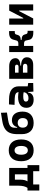

<svg xmlns="http://www.w3.org/2000/svg" viewBox="1617 -2353 868 4142"><g transform="rotate(-90 2051.0 -282.0)"><path d="M194.8 -101.1 62.5 -113.3Q91.3 -150.4 104 -203.6Q116.7 -256.8 116.7 -329.1V-517.6H246.6V-287.6Q246.6 -227.1 234.9 -180.9Q223.1 -134.7 194.8 -101.1ZM11.2 131.8V-93.8H142.6V131.8ZM428.7 131.8V-93.8H560.1V131.8ZM361.3 0V-517.6H498.5V0ZM166.5 -394.5V-517.6H424.3V-394.5ZM560.1 -123V0H11.2V-123Z M878.9 9.8Q767.1 9.8 705.6 -60.5Q644 -130.9 644 -258.8Q644 -387.2 705.6 -457.3Q767.1 -527.3 878.9 -527.3Q990.8 -527.3 1052.3 -457.3Q1113.8 -387.2 1113.8 -258.8Q1113.8 -130.9 1052.3 -60.5Q990.8 9.8 878.9 9.8ZM879.2 -115.7Q924.3 -115.7 949 -153.1Q973.6 -190.5 973.6 -258.9Q973.6 -327.6 949 -364.7Q924.3 -401.9 878.9 -401.9Q834 -401.9 809.1 -364.7Q784.2 -327.5 784.2 -258.8Q784.2 -190.4 809.1 -153.1Q834 -115.7 879.2 -115.7Z M1468.8 9.8Q1352.5 9.8 1290.3 -57.4Q1228 -124.5 1228 -247.1V-343.8Q1228 -441.4 1256.6 -506.8Q1285.2 -572.3 1345.5 -610.6Q1405.8 -648.9 1500.5 -665L1689 -695.8L1693.8 -566.4L1527.3 -539.6Q1466.3 -529.3 1430.9 -512.5Q1395.5 -495.6 1380.6 -467.3Q1365.7 -439 1365.7 -393.6V-345.7H1380.9Q1394 -399.9 1433.3 -429.4Q1472.7 -459 1529.8 -459Q1617.7 -459 1666 -398.9Q1714.4 -338.9 1714.4 -229.5Q1714.4 -115.7 1650.1 -53Q1585.9 9.8 1468.8 9.8ZM1472.7 -115.2Q1521 -115.2 1547.9 -144Q1574.7 -172.9 1574.7 -224.6Q1574.7 -276.4 1547.6 -305.2Q1520.5 -334 1472.7 -334Q1423.3 -334 1395.8 -305.2Q1368.2 -276.4 1368.2 -224.6Q1368.2 -172.9 1396 -144Q1423.8 -115.2 1472.7 -115.2Z M2146 4.9 2134.8 -148.4 2132.8 -215.8V-316.9Q2132.8 -358.4 2097.4 -377.7Q2062 -397 1992.2 -398.9L1859.9 -402.3L1869.6 -522.5L1982.4 -521Q2123 -519 2191.4 -465.6Q2259.8 -412.1 2259.8 -309.6V-118.2L2331.5 -107.4V0ZM1970.7 9.8Q1888.2 9.8 1842.3 -30.8Q1796.4 -71.3 1796.4 -146Q1796.4 -232.9 1856.4 -279.3Q1916.5 -325.7 2026.9 -325.7Q2069.3 -325.7 2100.3 -321.3Q2131.3 -316.9 2163.1 -307.6L2141.6 -204.6Q2110.4 -211.9 2085.4 -213.1Q2060.5 -214.4 2033.2 -214.4Q1930.7 -214.4 1930.7 -155.8Q1930.7 -129.4 1949.2 -115.5Q1967.8 -101.6 2003.4 -101.6Q2046.4 -101.6 2075.2 -117.7Q2104 -133.8 2118.4 -158.7Q2132.8 -183.6 2132.8 -210V-242.2L2151.4 -109.4H2109.9L2127 -125Q2125.5 -80.1 2106.4 -50Q2087.4 -20 2053 -5.1Q2018.6 9.8 1970.7 9.8Z M2547.9 0V-125.5H2682.1Q2713.9 -125.5 2730 -137.9Q2746.1 -150.4 2746.1 -175.3Q2746.1 -198.2 2729.5 -209.7Q2712.9 -221.2 2680.7 -221.2H2517.6V-260.3H2710.9Q2794.4 -260.3 2840.3 -228Q2886.2 -195.8 2886.2 -136.7Q2886.2 -71.8 2843.3 -35.9Q2800.3 0 2721.7 0ZM2422.4 0V-517.6H2554.7V0ZM2494.1 -243.2V-291H2708.5V-243.2ZM2517.6 -276.9V-315.9H2678.7Q2702.1 -315.9 2714.4 -325.4Q2726.6 -335 2726.6 -354Q2726.6 -373 2714.1 -382.6Q2701.7 -392.1 2677.7 -392.1H2547.9V-517.6H2691.4Q2774.9 -517.6 2820.8 -481.9Q2866.7 -446.3 2866.7 -380.9Q2866.7 -331.1 2823.7 -304Q2780.8 -276.9 2702.1 -276.9Z M3191.4 -269.5 3183.1 -320.3Q3210.4 -320.3 3226.6 -330.6Q3242.7 -340.8 3247.6 -360.4L3269 -437Q3277.3 -464.8 3296.4 -483.4Q3315.4 -502 3345.2 -511Q3375 -520 3414.6 -520H3452.1V-397H3422.9Q3405.8 -397 3394.8 -390.4Q3383.8 -383.8 3379.4 -370.6L3366.2 -329.1Q3358.4 -300.8 3333 -285.2Q3307.6 -269.5 3267.6 -269.5ZM2998.5 0V-517.6H3130.9V0ZM3123.5 -197.3V-320.3H3262.2V-197.3ZM3419.4 2.4Q3375.5 2.4 3343.3 -6.8Q3311 -16.1 3291.5 -34.4Q3272 -52.7 3265.1 -80.6L3247.6 -157.2Q3243.2 -176.8 3226.8 -187Q3210.4 -197.3 3183.1 -197.3L3191.4 -248H3272.5Q3359.4 -248 3376 -188.5L3389.2 -147Q3393.6 -133.8 3404.5 -127.2Q3415.5 -120.6 3432.6 -120.6H3457V2.4Z M3686.5 0V-214.8H3735.4L3893.1 -517.6H3927.2V-302.7H3881.8L3724.1 0ZM3589.4 0V-517.6H3721.7V0ZM3895.5 0V-517.6H4027.8V0Z"/></g></svg>

Font: Cascadia Mono
Style: Regular
Weight: 400
Monospace: yes
Designer: Aaron Bell
Foundry: Saja Typeworks
Version: Version 2102.003